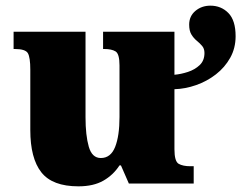

<svg xmlns="http://www.w3.org/2000/svg" viewBox="-20 -648 852 678"><path d="M257 10Q165 10 126 -39.5Q87 -89 87 -189V-402Q87 -445 78.5 -460Q70 -475 32 -475H28V-536H282V-234Q282 -170 293.5 -130Q305 -90 336 -90Q371 -90 386.5 -129Q402 -168 402 -235V-417Q402 -458 388 -466.5Q374 -475 348 -475H344V-536H596V-384Q619 -386 643.5 -394Q668 -402 685 -418Q702 -434 702 -461Q702 -476 694 -485.5Q686 -495 675 -504Q664 -513 656 -526Q648 -539 648 -561Q648 -591 670 -609.5Q692 -628 723 -628Q761 -628 786.5 -602Q812 -576 812 -520Q812 -478 793 -444Q774 -410 742.5 -385.5Q711 -361 672.5 -347.5Q634 -334 596 -333V-121Q596 -78 611 -69.5Q626 -61 652 -61H664V0H435L407 -64H402Q380 -30 345 -10Q310 10 257 10Z"/></svg>

Font: Noto Serif Black
Style: Regular
Weight: 900
Designer: Monotype Design Team
Foundry: Monotype Imaging Inc.
Version: Version 2.014; ttfautohint (v1.8.4.7-5d5b)